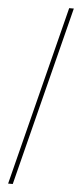

<svg xmlns="http://www.w3.org/2000/svg" viewBox="-67 -901 475 1113"><g transform="rotate(5 171.0 -344.0)"><path d="M25 178H52L316 -866H289Z"/></g></svg>

Font: Noto Sans Malayalam UI Condensed Thin
Style: Regular
Weight: 100
Width: 3
Designer: Jelle Bosma - Monotype Design Team
Foundry: Monotype Imaging Inc.
Version: Version 2.104